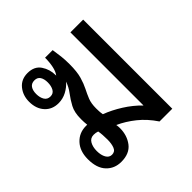

<svg xmlns="http://www.w3.org/2000/svg" viewBox="-149 -696 841 841"><g transform="rotate(-45 271.5 -276.0)"><path d="M146 7Q104 7 77 -21.5Q50 -50 50 -105Q50 -155 77.5 -184.5Q105 -214 147 -214Q151 -214 155 -214Q153 -231 153 -251Q153 -292 167 -318Q181 -344 197.5 -365.5Q214 -387 223 -413Q207 -394 183.5 -381.5Q160 -369 133 -369Q94 -369 70 -395.5Q46 -422 46 -465Q46 -504 68.5 -531.5Q91 -559 130 -559Q172 -559 191.5 -530Q211 -501 211 -465V-462Q222 -476 227 -500Q232 -524 232 -552H279Q283 -527 285.5 -505Q288 -483 288 -457Q288 -409 279.5 -380Q271 -351 260.5 -330.5Q250 -310 241.5 -289Q233 -268 233 -237Q233 -229 233.5 -219Q234 -209 236 -198Q276 -183 316.5 -157.5Q357 -132 389 -99V-552H468V0H389Q359 -45 321.5 -75Q284 -105 244 -123Q245 -118 245.5 -113Q246 -108 246 -102Q246 -57 221.5 -25Q197 7 146 7ZM129 -415Q147 -415 155.5 -430Q164 -445 164 -467Q164 -489 155.5 -502Q147 -515 129 -515Q110 -515 101 -502Q92 -489 92 -467Q92 -445 101 -430Q110 -415 129 -415ZM139 -44Q158 -44 165 -61.5Q172 -79 172 -105Q172 -120 171 -134Q170 -148 168 -159Q156 -163 144 -163Q123 -163 113 -145.5Q103 -128 103 -103Q103 -77 112.5 -60.5Q122 -44 139 -44Z"/></g></svg>

Font: Noto Sans Thai Looped Condensed
Style: Regular
Weight: 400
Width: 3
Designer: Sasikarn Vongin, Ben Mitchell
Foundry: The Fontpad Ltd
Version: Version 1.001; ttfautohint (v1.8.4.7-5d5b)